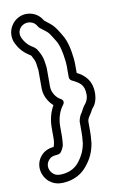

<svg xmlns="http://www.w3.org/2000/svg" viewBox="-107 -846 685 1120"><g transform="rotate(-10 235.5 -286.5)"><path d="M242 -268C219 -280 195 -313 195 -348V-459C195 -467 193 -474 192 -482L190 -498C186 -527 174 -550 163 -568C153 -587 137 -594 131 -598C110 -612 99 -624 87 -644L82 -653C55 -704 102 -750 149 -737C166 -732 176 -724 184 -710C187 -705 191 -699 195 -696C210 -684 229 -671 239 -661C251 -648 265 -623 276 -606C295 -576 304 -532 310 -480C311 -471 312 -461 312 -451V-384C312 -374 318 -366 326 -362C370 -340 397 -326 397 -265C397 -247 391 -230 381 -216C365 -199 358 -180 352 -170C339 -153 334 -138 330 -119V-114V-49C330 -34 329 -22 328 -13L326 10C318 54 303 83 281 112C258 143 224 164 173 167H165H164C116 170 81 110 117 70C130 55 140 53 166 50H167C178 50 187 44 191 38C196 32 210 8 210 -7C211 -20 213 -30 213 -49V-111C213 -160 230 -204 251 -230C255 -235 268 -255 242 -268ZM196 -239C176 -205 163 -160 163 -111V-49C163 -28 160 -15 155 1C130 4 103 11 80 36C36 85 49 153 90 190C110 207 136 218 166 217H174H176C241 213 289 185 321 142C348 109 368 68 376 17V15L378 -8C379 -18 380 -33 380 -49V-111C383 -126 387 -133 392 -140C404 -155 412 -176 418 -182C438 -202 447 -237 447 -265C447 -311 434 -345 403 -373C390 -385 375 -394 362 -400V-451C362 -463 361 -475 360 -486C354 -538 345 -590 318 -633C307 -652 292 -677 275 -695C260 -710 244 -721 229 -733L227 -735C213 -760 191 -778 163 -786C99 -804 44 -763 29 -710C22 -685 24 -653 39 -628L44 -619C59 -591 80 -572 103 -556C114 -549 119 -546 119 -545C129 -526 137 -514 140 -492L142 -476C143 -470 143 -465 145 -457V-348C145 -304 167 -264 196 -239Z"/></g></svg>

Font: Blanket
Style: BlkOutline
Weight: 900
Foundry: Cannot Into Space Fonts
Version: Version 0.9